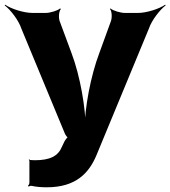

<svg xmlns="http://www.w3.org/2000/svg" viewBox="-79 -583 724 816"><path d="M46 100V194C46 199 42 205 40 206L42 210C45 208 52 206 56 207C74 211 95 213 120 213C245 213 299 151 330 79L554 -462C566 -498 602 -543 625 -560L623 -563C599 -546 545 -528 507 -528H452C433 -528 400 -538 391 -547L388 -545C397 -536 398 -507 392 -492L344 -360C305 -258 281 -120 281 -40H285C285 -120 263 -258 224 -360L175 -492C169 -507 171 -536 180 -545L176 -547C167 -538 134 -528 115 -528H60C21 -528 -33 -546 -57 -563L-59 -560C-36 -543 0 -498 12 -461L196 -17C197 -13 207 3 212 3V-1C207 -1 197 14 195 18L184 41C168 80 134 98 69 98C61 98 54 97 48 97C47 97 47 95 47 94L43 96C44 97 46 99 46 100Z"/></svg>

Font: Asimov
Style: EdgeWide
Weight: 500
Designer: Google
Version: Version 2.000980: 2014